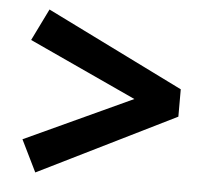

<svg xmlns="http://www.w3.org/2000/svg" viewBox="-43 -622 636 601"><g transform="rotate(5 275.0 -321.0)"><path d="M520 -364V-278L89 -65L40 -165L378 -321L40 -477L89 -577Z"/></g></svg>

Font: Source Serif 4 Black
Style: Regular
Weight: 900
Designer: Frank Grießhammer
Foundry: Adobe
Version: Version 4.005;hotconv 1.1.0;makeotfexe 2.6.0